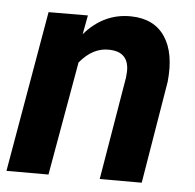

<svg xmlns="http://www.w3.org/2000/svg" viewBox="-45 -583 638 627"><g transform="rotate(5 274.0 -269.0)"><path d="M219.2 -528.8 207.5 -466.3Q271 -540 361.3 -538.1Q436 -536.6 471.7 -483.4Q507.3 -430.2 497.6 -335.9L441.9 0H304.2L360.8 -337.4Q363.3 -356.4 361.8 -372.1Q355.5 -421.9 299.3 -423.3Q245.1 -425.3 202.1 -373L136.2 0H-1.5L90.3 -528.3Z"/></g></svg>

Font: RobotoInd
Style: Bold Italic
Weight: 700
Italic angle: -12°
Designer: Google
Version: Version 2.001150; 2014